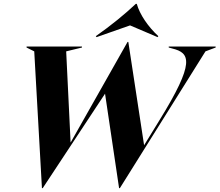

<svg xmlns="http://www.w3.org/2000/svg" viewBox="-20 -954 1141 998"><path d="M118 -707 158 -687 198 24H202L526 -467L599 24H603L1048 -687L1101 -707V-712H857V-707L875 -702C968 -679 997 -633 807 -326L729 -199L647 -736H643L347 -213L324 -687L406 -707V-712H118ZM478 -766 482 -761 656 -822 799 -761 803 -766C750 -815 706 -879 691 -934H686C631 -882 558 -822 478 -766Z"/></svg>

Font: Nyght Serif Bold Italic
Style: Regular
Weight: 700
Italic angle: -16°
Designer: Maksym Kobuzan
Version: Version 0.410;Glyphs 3.1.2 (3151)